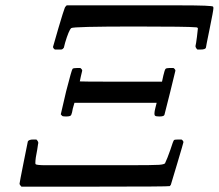

<svg xmlns="http://www.w3.org/2000/svg" viewBox="-20 -697 817 717"><path d="M222 -668Q222 -670 229 -677H654Q775 -677 776 -672V-671Q777 -670 777 -667Q777 -658 763 -590Q749 -522 749 -519Q747 -512 729 -512H717Q710 -519 710 -525Q712 -532 715.5 -559.5Q719 -587 719 -591Q718 -595 711 -595Q683 -598 486 -598Q252 -598 246 -592Q237 -584 223 -537Q222 -534 220.5 -527Q219 -520 218.5 -519Q218 -518 215 -515Q212 -512 208 -512Q204 -512 197 -512H185Q178 -517 178 -522Q178 -524 198 -591.5Q218 -659 222 -668ZM227 -262Q221 -262 217.5 -262.5Q214 -263 213 -263.5Q212 -264 210 -266.5Q208 -269 207 -270L227 -356Q248 -438 251 -440Q254 -443 267 -443H280Q287 -438 287 -433Q287 -431 282 -412L278 -393Q278 -392 431 -392H585L590 -415Q595 -436 598 -439.5Q601 -443 612 -443H628Q635 -438 635 -433Q635 -431 615 -351Q595 -271 594 -268Q592 -262 575 -262Q562 -262 559 -265Q554 -269 560 -293L565 -313H258L252 -292Q249 -274 246 -268Q244 -262 227 -262ZM60 0Q53 -7 53 -11Q53 -14 68 -89.5Q83 -165 84 -169Q88 -176 104 -176H116Q123 -169 123 -163Q123 -162 122 -158Q121 -154 120.5 -148Q120 -142 119 -138Q112 -105 112 -88Q112 -85 113.5 -83.5Q115 -82 124.5 -81Q134 -80 151 -80Q168 -80 202 -80H351H454Q554 -80 574 -81.5Q594 -83 597 -88V-89Q604 -103 616 -137Q627 -172 630 -174Q633 -176 646 -176H658Q665 -171 665 -166Q665 -164 642.5 -88.5Q620 -13 618 -7Q617 -5 614 -2Q611 0 335 0Z"/></svg>

Font: KaTeX_Math
Style: Italic
Weight: 400
Version: Version 3699957226